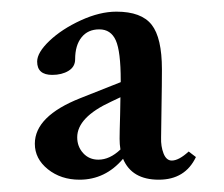

<svg xmlns="http://www.w3.org/2000/svg" viewBox="-20 -565 377 323"><path d="M113.8 -262.7Q82.5 -262.7 60.5 -280.3Q38.6 -297.9 38.6 -323.2Q38.6 -369.6 115.2 -399.9L183.1 -426.8V-429.7Q183.1 -478.5 174.8 -497.1Q166.5 -515.6 147 -515.6Q127.9 -515.6 117.2 -502.2Q106.4 -488.8 106.4 -465.3Q106.4 -452.6 95.2 -445.8Q84 -439 67.9 -439Q42.5 -439 42.5 -461.4Q42.5 -476.6 63.2 -496.3Q84 -516.1 116 -530.8Q147.9 -545.4 175.8 -545.4Q217.8 -545.4 235.1 -523.4Q252.4 -501.5 252.4 -448.2Q252.4 -424.8 251.7 -383.8Q251 -342.8 251 -333.5Q250.5 -318.8 255.1 -306.9Q259.8 -294.9 269 -294.9Q280.8 -294.9 297.4 -310.1L309.6 -300.8Q291.5 -262.7 247.1 -262.7Q201.7 -262.7 187 -297.9Q157.2 -262.7 113.8 -262.7ZM109.9 -334Q109.9 -318.4 119.9 -307.4Q129.9 -296.4 145.5 -296.4Q164.6 -296.4 182.6 -313.5Q181.2 -322.3 181.2 -331.5Q181.2 -335.4 181.4 -346.2Q181.6 -356.9 182.1 -373Q182.6 -389.2 182.6 -401.4L167 -394Q109.9 -367.7 109.9 -334Z"/></svg>

Font: Elstob 8pt
Style: Regular
Weight: 400
Designer: Peter S. Baker
Version: Version 1.015